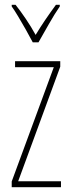

<svg xmlns="http://www.w3.org/2000/svg" viewBox="-20 -849 298 803"><path d="M235 -66H29V-90L205 -568H43V-593H232V-570L56 -91H235ZM117 -672Q104 -697 87.5 -726Q71 -755 55.5 -781Q40 -807 29 -822V-829H45Q65 -804 88 -770Q111 -736 129 -703Q149 -736 169 -765.5Q189 -795 214 -829H230V-822Q208 -790 184.5 -748.5Q161 -707 141 -672Z"/></svg>

Font: Noto Sans Malayalam UI ExtraCondensed Thin
Style: Regular
Weight: 100
Width: 2
Designer: Jelle Bosma - Monotype Design Team
Foundry: Monotype Imaging Inc.
Version: Version 2.104; ttfautohint (v1.8.4.7-5d5b)